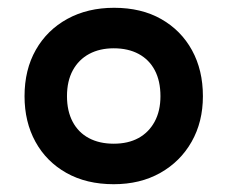

<svg xmlns="http://www.w3.org/2000/svg" viewBox="-20 -730 584 493"><path d="M272 -257Q202 -257 150.5 -286Q99 -315 71 -366Q43 -417 43 -483Q43 -551 72 -602Q101 -653 153 -681.5Q205 -710 273 -710Q343 -710 394 -681Q445 -652 473 -601Q501 -550 501 -483Q501 -417 472 -366Q443 -315 391.5 -286Q340 -257 272 -257ZM272 -361Q309 -361 335.5 -375.5Q362 -390 377 -417.5Q392 -445 392 -483Q392 -522 377.5 -549.5Q363 -577 336 -591.5Q309 -606 272 -606Q236 -606 209 -591.5Q182 -577 167 -549.5Q152 -522 152 -483Q152 -445 166.5 -417.5Q181 -390 208 -375.5Q235 -361 272 -361Z"/></svg>

Font: REM Medium
Style: Regular
Weight: 500
Designer: Octavio Pardo
Foundry: Ashler Design
Version: Version 1.005;gftools[0.9.28]